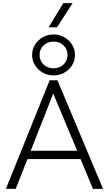

<svg xmlns="http://www.w3.org/2000/svg" viewBox="-20 -1217 702 1237"><path d="M18 0 300 -700H350L644 0H579L499 -192H157L81 0ZM178 -246H477L323 -614ZM325 -731Q288 -731 256.5 -748.5Q225 -766 206 -796Q187 -826 187 -863Q187 -900 206 -930Q225 -960 256.5 -977.5Q288 -995 325 -995Q362.5 -995 393.8 -977.5Q425 -960 444 -930Q463 -900 463 -863Q463 -826 444 -796Q425 -766 393.8 -748.5Q362.5 -731 325 -731ZM325 -777Q363.5 -777 389.2 -801.2Q415 -825.5 415 -863Q415 -900.5 389.2 -924.8Q363.5 -949 325 -949Q287 -949 261 -924.8Q235 -900.5 235 -863Q235 -825.5 261 -801.2Q287 -777 325 -777ZM293 -1041 388 -1197H448L347 -1041Z"/></svg>

Font: Geologica Thin
Style: Regular
Weight: 100
Designer: Sindre Bremnes, Frode Helland
Foundry: Monokrom Skriftforlag AS
Version: Version 1.010; ttfautohint (v1.8.4.7-5d5b);gftools[0.9.28]